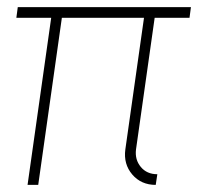

<svg xmlns="http://www.w3.org/2000/svg" viewBox="-20 -520 587 540"><path d="M57.5 0 124 -470H26L30 -500H517L513 -470H415L362.5 -99.5Q359 -71 376 -50.5Q393 -30 422.5 -30L418 0Q377 0 352 -29.2Q327 -58.5 332.5 -99.5L385 -470H154L87.5 0Z"/></svg>

Font: Urbanist Thin
Style: Italic
Weight: 100
Italic angle: -8°
Designer: Corey Hu
Foundry: Corey Hu
Version: Version 1.321; ttfautohint (v1.8.4.7-5d5b)